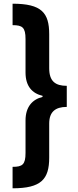

<svg xmlns="http://www.w3.org/2000/svg" viewBox="-20 -852 420 1038"><path d="M341 -274V-388C279 -388 246 -413 246 -483V-667C246 -783 205 -832 48 -832V-716C101 -716 118 -704 118 -641V-460C118 -386 154 -347 210 -334V-328C156 -315 118 -275 118 -201V-25C118 38 101 50 48 50V166C203 166 246 117 246 0V-184C246 -247 279 -274 341 -274Z"/></svg>

Font: Noto Sans Gurmukhi UI ExtraCondensed ExtraBold
Style: Regular
Weight: 800
Width: 2
Designer: Jelle Bosma - Monotype Design Team
Foundry: Monotype Imaging Inc.
Version: Version 2.004